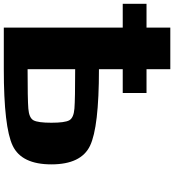

<svg xmlns="http://www.w3.org/2000/svg" viewBox="27 -942 915 1009"><g transform="rotate(90 484.5 -437.5)"><path d="M343.8 -375V-125Q502 -125 550.8 -128.9Q599.6 -132.8 612.3 -156.2Q625 -179.7 625 -250Q625 -320.3 612.3 -343.8Q599.6 -367.2 550.8 -371.1Q502 -375 343.8 -375ZM843.8 -250Q843.8 -93.8 746.1 -46.9Q648.4 0 343.8 0H125V-625H0V-750H125V-875H343.8V-750H468.8V-625H343.8V-500Q648.4 -500 746.1 -453.1Q843.8 -406.2 843.8 -250Z"/></g></svg>

Font: CraftyPE
Style: Regular
Weight: 400
Designer: Erek Butcher
Foundry: Haunted Coop
Version: Version 0.018;April 4, 2024;FontCreator 15.0.0.2962 64-bit